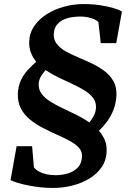

<svg xmlns="http://www.w3.org/2000/svg" viewBox="-20 -837 637 948"><path d="M506.5 -90.5Q505.5 -47 483 -13.2Q460.5 20.5 422.8 43.8Q385 67 338 79Q291 91 240.5 91Q209 91 177.5 87.5Q146 84 117.8 78.2Q89.5 72.5 67.2 65.8Q45 59 32 52.5L62 -115H138.5L147.5 -10.5Q158 2 174.2 10.8Q190.5 19.5 211 23.8Q231.5 28 255 28Q285 28 314.5 19.5Q344 11 364 -9.8Q384 -30.5 385 -66Q385.5 -90.5 368.5 -108.8Q351.5 -127 322.8 -142.2Q294 -157.5 259.8 -172.8Q225.5 -188 191.5 -205.5Q157.5 -223 129 -246Q100.5 -269 83.8 -300.2Q67 -331.5 68 -374Q69.5 -411 83 -440Q96.5 -469 117.2 -491.5Q138 -514 159 -532Q142.5 -552 133.2 -575.5Q124 -599 124 -628.5Q125 -672.5 148.5 -707.5Q172 -742.5 211 -767Q250 -791.5 297 -804.2Q344 -817 392.5 -817Q436 -817 474.2 -811.2Q512.5 -805.5 540.8 -797Q569 -788.5 582 -780L554 -624H477.5L466 -727.5Q458.5 -736 444.5 -742.2Q430.5 -748.5 412.5 -752Q394.5 -755.5 375 -755.5Q355.5 -755 333.8 -751.8Q312 -748.5 292.8 -739.5Q273.5 -730.5 260.5 -714Q247.5 -697.5 245.5 -670.5Q244 -641.5 260 -620.5Q276 -599.5 304 -583.8Q332 -568 365.5 -554Q399 -540 432.8 -524Q466.5 -508 494.5 -487.2Q522.5 -466.5 539.2 -437.8Q556 -409 555 -368Q553.5 -329.5 541 -296.5Q528.5 -263.5 509 -237.2Q489.5 -211 468.5 -191.5Q486.5 -170.5 497 -146.8Q507.5 -123 506.5 -90.5ZM454 -308Q454.5 -334.5 438.5 -354.8Q422.5 -375 395.8 -391.5Q369 -408 336 -423Q303 -438 269 -454.5Q235 -471 205 -491Q193.5 -477.5 182.8 -461Q172 -444.5 171 -420.5Q170.5 -393 186.5 -372.5Q202.5 -352 229.5 -335Q256.5 -318 289.8 -302.5Q323 -287 357.2 -270Q391.5 -253 421.5 -232.5Q434 -248 443.8 -266.8Q453.5 -285.5 454 -308Z"/></svg>

Font: Merriweather Light 18pt
Style: Bold Italic
Weight: 700
Italic angle: -7.8°
Version: Version 2.101